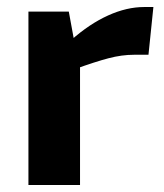

<svg xmlns="http://www.w3.org/2000/svg" viewBox="-20 -527 467 547"><path d="M176 -494 194 -396 208 -383V0H61V-494ZM417 -507 403 -371H362Q327 -371 289 -361Q251 -351 193 -330L183 -413Q235 -459 288 -483Q341 -507 391 -507Z"/></svg>

Font: Exo 2
Style: Bold
Weight: 700
Designer: Natanael Gama
Foundry: Natanael Gama
Version: Version 2.010